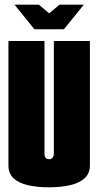

<svg xmlns="http://www.w3.org/2000/svg" viewBox="-20 -795 420 820"><path d="M42 -775H146L190 -738L234 -775H338L253 -670H127ZM189 5Q139 5 99.5 -4Q60 -13 38 -33.5Q16 -54 16 -89V-620H170V-137Q170 -131 172 -126Q174 -121 178.5 -118Q183 -115 189 -115Q196 -115 200.5 -118Q205 -121 207.5 -126.5Q210 -132 210 -137V-620H364V-89Q364 -54 341 -33.5Q318 -13 278.5 -4Q239 5 189 5Z"/></svg>

Font: Smooch Sans Thin Black
Style: Regular
Weight: 900
Version: Version 1.010